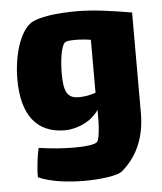

<svg xmlns="http://www.w3.org/2000/svg" viewBox="-50 -512 638 756"><g transform="rotate(-5 269.0 -134.0)"><path d="M281 -468C204 -468 129 -459 98 -438C51 -405 25 -310 25 -221C25 -80 83 -5 195 -5C226 -5 292 -19 329 -74V-49C329 -36 329 -22 328 -8C326 18 323 45 316 52C308 61 272 66 226 66C183 66 131 62 85 55C78 82 71 140 72 170C121 192 191 200 254 200C324 200 387 190 403 176C457 131 498 60 498 -46V-444C427 -456 351 -468 281 -468ZM260 -130C214 -130 201 -158 201 -229C201 -277 209 -339 225 -350C232 -355 246 -356 264 -356C273 -356 284 -356 294 -355C305 -354 316 -353 327 -351V-142C307 -134 281 -130 260 -130Z"/></g></svg>

Font: FilmFarsi Display
Style: Regular
Weight: 400
Designer: Borna Izadpanah
Foundry: Borna Izadpanah
Version: Version 1.000;PS 001.000;hotconv 1.0.88;makeotf.lib2.5.64775